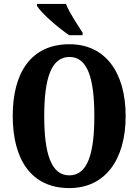

<svg xmlns="http://www.w3.org/2000/svg" viewBox="-20 -951 707 981"><path d="M334 -771H402V-784C378 -822 334 -886 317 -931H169V-921C189 -886 279 -807 334 -771ZM334 10C519 10 622 -137 622 -358C622 -580 519 -725 335 -725C139 -725 45 -580 45 -359C45 -137 139 10 334 10ZM334 -55C241 -55 206 -167 206 -358C206 -549 241 -660 335 -660C428 -660 462 -549 462 -358C462 -167 428 -55 334 -55Z"/></svg>

Font: Noto Serif Armenian ExtraCondensed ExtraBold
Style: Regular
Weight: 800
Width: 2
Designer: Monotype Design Team
Foundry: Monotype Imaging Inc.
Version: Version 2.008